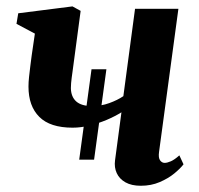

<svg xmlns="http://www.w3.org/2000/svg" viewBox="-20 -570 622 600"><path d="M227.5 -71 266 -353.5H312.5L274 -71ZM232 -536 206.5 -345Q205.5 -337.5 204.2 -328.2Q203 -319 202.2 -310.2Q201.5 -301.5 201.5 -294.5Q202 -267.5 218.2 -253Q234.5 -238.5 268 -238.5Q296 -238.5 321.5 -247.8Q347 -257 365.5 -269.5L402 -542.5H537.5L477 -95Q474.5 -77 480.2 -69Q486 -61 494.5 -61Q502.5 -61 514 -66Q525.5 -71 540.5 -84.5L553.5 -56.5Q544 -44 525 -28.2Q506 -12.5 479.2 -1Q452.5 10.5 420 10.5Q391 10.5 372 -0.2Q353 -11 344.8 -29Q336.5 -47 339.5 -69L359.5 -219Q338.5 -206 313 -195.2Q287.5 -184.5 260.2 -177.8Q233 -171 207 -171Q136.5 -171 102.8 -204.8Q69 -238.5 69 -299.5Q69 -313 70.8 -329.8Q72.5 -346.5 74.8 -364Q77 -381.5 79 -396.5L89 -465L31.5 -495.5L37 -528.5L206.5 -550Z"/></svg>

Font: Merriweather 60pt
Style: Bold Italic
Weight: 700
Italic angle: -7.8°
Version: Version 2.101